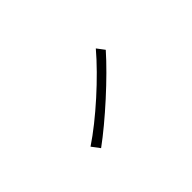

<svg xmlns="http://www.w3.org/2000/svg" viewBox="-39 -882 1078 1078"><g transform="rotate(45 500.0 -342.5)"><path d="M355 -565 310 -531C433 -427 593 -250 679 -120L727 -156C636 -281 471 -463 355 -565Z"/></g></svg>

Font: Noto Sans JP Light
Style: Regular
Weight: 300
Designer: Ryoko NISHIZUKA (kana & ideographs); Paul D. Hunt (Latin, Greek & Cyrillic); Wenlong ZHANG (bopomofo); Sandoll Communica
Foundry: Adobe Systems Incorporated
Version: Version 1.004;PS 1.004;hotconv 1.0.82;makeotf.lib2.5.63406